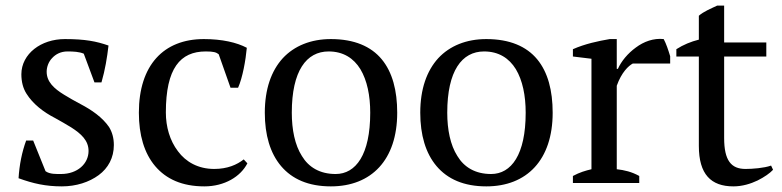

<svg xmlns="http://www.w3.org/2000/svg" viewBox="-20 -651 2782 683"><path d="M295 -114C295 -69 256 -32 197 -32C180 -32 157 -31 142 -42L98 -151H73C58 -110 49 -65 46 -17C98 2 143 12 200 12C251 12 297 -3 331 -28C365 -53 385 -90 385 -135C385 -160 379 -181 368 -199C344 -234 306 -260 266 -281C245 -292 226 -303 208 -314C172 -336 146 -360 146 -396C146 -413 153 -432 166 -445C178 -458 196 -468 220 -468C241 -468 262 -467 278 -460L316 -358H341C354 -403 361 -446 366 -489C323 -504 283 -512 211 -512C168 -512 130 -499 102 -477C74 -455 56 -423 56 -387C56 -360 62 -337 74 -318C97 -281 135 -252 176 -231C196 -220 215 -209 233 -198C269 -175 295 -151 295 -114Z M847 -84C823 -65 789 -50 742 -50C685 -50 641 -75 613 -113C584 -151 570 -200 570 -251C570 -408 621 -468 712 -468C740 -468 749 -465 758 -458L800 -339H827C843 -375 854 -437 858 -481C822 -500 770 -512 705 -512C562 -512 474 -419 474 -250C474 -171 493 -106 532 -60C571 -14 628 12 707 12C779 12 836 -23 860 -70Z M922 -250C922 -171 941 -106 980 -60C1019 -14 1077 12 1157 12C1301 12 1393 -82 1393 -250C1393 -329 1376 -394 1338 -440C1300 -486 1240 -512 1157 -512C1086 -512 1027 -488 986 -444C945 -399 922 -334 922 -250ZM1018 -250C1018 -399 1070 -468 1149 -468C1201 -468 1238 -444 1262 -405C1286 -365 1297 -311 1297 -250C1297 -101 1246 -32 1174 -32C1118 -32 1078 -56 1054 -96C1029 -135 1018 -190 1018 -250Z M1475 -250C1475 -171 1494 -106 1533 -60C1572 -14 1630 12 1710 12C1854 12 1946 -82 1946 -250C1946 -329 1929 -394 1891 -440C1853 -486 1793 -512 1710 -512C1639 -512 1580 -488 1539 -444C1498 -399 1475 -334 1475 -250ZM1571 -250C1571 -399 1623 -468 1702 -468C1754 -468 1791 -444 1815 -405C1839 -365 1850 -311 1850 -250C1850 -101 1799 -32 1727 -32C1671 -32 1631 -56 1607 -96C1582 -135 1571 -190 1571 -250Z M2364 -425V-451C2357 -474 2350 -495 2341 -512C2305 -516 2270 -503 2242 -482C2213 -461 2190 -433 2178 -406H2174V-512H2149C2108 -505 2061 -495 2018 -476V-450L2084 -442V-49C2063 -44 2042 -38 2018 -25V0H2254V-25C2227 -40 2201 -46 2174 -49V-346C2191 -394 2216 -417 2231 -425Z M2386 -450H2466V-132C2466 -31 2509 12 2589 12C2620 12 2650 3 2675 -9C2699 -21 2719 -35 2730 -47L2723 -62C2698 -53 2656 -50 2632 -50C2581 -50 2556 -80 2556 -160V-450H2706V-500H2556V-631H2531C2508 -620 2483 -610 2466 -595V-510C2438 -503 2411 -492 2386 -476Z"/></svg>

Font: PT Serif
Style: Regular
Weight: 400
Designer: A.Korolkova, O.Umpeleva, V.Yefimov
Foundry: ParaType Ltd
Version: Version 1.000;PS 001.000;hotconv 1.0.88;makeotf.lib2.5.64775